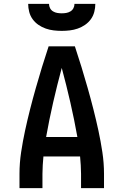

<svg xmlns="http://www.w3.org/2000/svg" viewBox="-20 -975 640 995"><path d="M81 0V-74Q81 -130 89.5 -186.5Q98 -243 110 -298.5Q122 -354 136 -409Q150 -464 165.5 -518.5Q181 -573 197.5 -627Q214 -681 232 -735H368Q386 -681 402.5 -627Q419 -573 434.5 -518.5Q450 -464 464 -409Q478 -354 490 -298.5Q502 -243 510.5 -186.5Q519 -130 519 -74V0H400V-74Q400 -96 398.5 -119Q397 -142 395 -164H205Q203 -142 201.5 -119Q200 -96 200 -74V0ZM381 -265Q365 -355 344.5 -444.5Q324 -534 300 -623Q276 -534 255.5 -444.5Q235 -355 219 -265ZM300 -815Q279 -815 258 -817.5Q237 -820 217 -827Q197 -834 179.5 -846Q162 -858 149.5 -875Q137 -892 131.5 -913Q126 -934 126 -955H234Q234 -943 239.5 -932.5Q245 -922 255 -916Q265 -910 276.5 -908Q288 -906 300 -906Q312 -906 323.5 -908Q335 -910 345 -916Q355 -922 360.5 -932.5Q366 -943 366 -955H474Q474 -934 468.5 -913Q463 -892 450.5 -875Q438 -858 420.5 -846Q403 -834 383 -827Q363 -820 342 -817.5Q321 -815 300 -815Z"/></svg>

Font: Iosevka Curly Extended
Style: Bold
Weight: 700
Width: 7
Monospace: yes
Designer: Belleve Invis
Foundry: Belleve Invis
Version: Version 11.1.0; ttfautohint (v1.8.3)